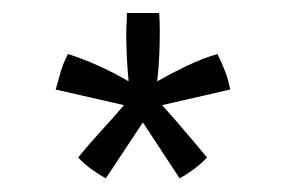

<svg xmlns="http://www.w3.org/2000/svg" viewBox="-20 -624 429 288"><path d="M325.2 -489.7Q322.8 -503.9 317.6 -517.1Q312.5 -530.3 306.2 -543Q282.7 -536.1 260 -525.1Q237.3 -514.2 215.8 -502Q218.3 -523.9 219 -543Q219.7 -562 219.7 -577.1Q219.7 -584 219.5 -590.8Q219.2 -597.7 218.8 -604.5H170.4Q170.4 -597.7 169.9 -590.1Q169.4 -582.5 169.4 -575.7Q169.4 -557.1 170.2 -540Q170.9 -522.9 172.9 -502Q151.4 -514.6 128.7 -524.9Q106 -535.2 82 -543Q75.2 -530.3 71.3 -517.1Q67.4 -503.9 63.5 -489.7L166 -466.3Q148.9 -446.3 131.3 -427.2Q113.8 -408.2 97.2 -387.7Q106.4 -377.9 116.9 -370.4Q127.4 -362.8 138.7 -356.4L194.3 -440.4L249.5 -356.4Q260.7 -362.8 271 -370.4Q281.2 -377.9 290.5 -387.7Q282.2 -397.9 273.9 -407.7Q265.6 -417.5 257.3 -427.2Q249 -437 240.5 -446.8Q231.9 -456.5 223.1 -466.3Z"/></svg>

Font: Saysettha
Style: Regular
Weight: 400
Designer: John M. Durdin
Foundry: Lao Script for Windows
Version: Version 2.201